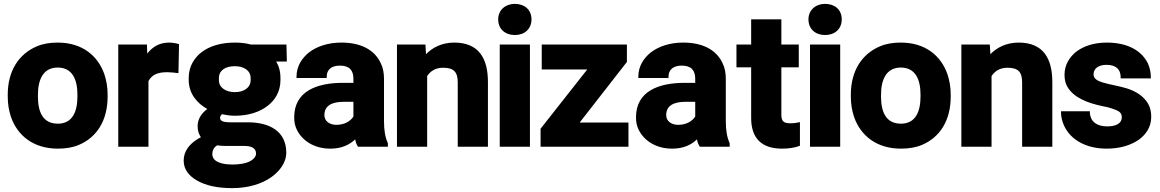

<svg xmlns="http://www.w3.org/2000/svg" viewBox="-20 -758 5992 992"><path d="M20 -259C20 -220 26 -186 37 -153C70 -59 151 10 279 10C320 10 357 4 389 -10C480 -49 536 -135 536 -259V-269C536 -308 530 -342 519 -375C486 -469 406 -538 278 -538C237 -538 201 -532 169 -518C78 -479 20 -393 20 -269ZM176 -259V-269C176 -346 203 -409 278 -409C354 -409 380 -347 380 -269V-259C380 -181 354 -119 279 -119C201 -119 176 -180 176 -259Z M591 0H747V-339C764 -370 791 -385 844 -385C861 -385 886 -382 902 -380L905 -530C892 -534 871 -538 853 -538C802 -538 766 -514 741 -481L739 -528H591Z M929 72C929 121 961 153 995 173C1042 201 1104 214 1180 214C1265 214 1336 191 1385 155C1421 128 1459 86 1459 30C1459 -79 1373 -126 1262 -126H1172C1140 -126 1117 -130 1117 -149C1117 -156 1121 -162 1126 -168C1146 -164 1169 -160 1194 -160C1265 -160 1324 -180 1365 -213C1401 -241 1429 -285 1429 -344V-354C1429 -389 1421 -417 1407 -440H1462L1460 -528H1276C1250 -535 1222 -538 1193 -538C1122 -538 1062 -520 1021 -488C985 -460 955 -416 955 -355V-345C955 -273 1000 -223 1051 -195C1026 -176 1001 -148 1001 -106C1001 -83 1007 -65 1018 -49C1009 -45 1000 -39 991 -33C961 -12 929 21 929 72ZM1077 38C1077 17 1087 2 1102 -7C1114 -5 1131 -4 1146 -4H1241C1279 -4 1303 7 1303 36C1303 42 1301 48 1297 54C1278 81 1234 92 1180 92C1128 92 1077 79 1077 38ZM1111 -344V-354C1111 -395 1145 -416 1193 -416C1240 -416 1275 -394 1275 -354V-344C1275 -305 1240 -282 1194 -282C1148 -282 1111 -304 1111 -344Z M1500 -152C1500 -128 1504 -107 1514 -87C1542 -31 1603 10 1687 10C1744 10 1785 -9 1815 -38C1818 -23 1822 -10 1830 0H1984V-18C1970 -49 1964 -85 1964 -132V-350C1964 -381 1959 -409 1947 -432C1915 -501 1844 -538 1744 -538C1674 -538 1616 -518 1575 -486C1542 -459 1512 -418 1512 -362V-355H1668V-362C1668 -399 1694 -419 1736 -419C1785 -419 1806 -395 1806 -351V-330H1751C1616 -330 1500 -286 1500 -152ZM1656 -163C1656 -213 1696 -232 1756 -232H1806V-156C1791 -132 1760 -113 1718 -113C1682 -113 1656 -133 1656 -163Z M2031 0H2187V-365C2203 -389 2228 -408 2269 -408C2324 -408 2345 -387 2345 -332V0H2501V-334C2501 -456 2454 -538 2327 -538C2264 -538 2215 -513 2181 -478L2178 -528H2031Z M2554 -658C2554 -607 2591 -577 2640 -577C2690 -577 2726 -608 2726 -658C2726 -708 2690 -738 2640 -738C2591 -738 2554 -706 2554 -658ZM2562 0H2718V-528H2562Z M2773 0H3227V-125H2975L3219 -438V-528H2779V-399H3014L2773 -93Z M3266 -152C3266 -128 3270 -107 3280 -87C3308 -31 3369 10 3453 10C3510 10 3551 -9 3581 -38C3584 -23 3588 -10 3596 0H3750V-18C3736 -49 3730 -85 3730 -132V-350C3730 -381 3725 -409 3713 -432C3681 -501 3610 -538 3510 -538C3440 -538 3382 -518 3341 -486C3308 -459 3278 -418 3278 -362V-355H3434V-362C3434 -399 3460 -419 3502 -419C3551 -419 3572 -395 3572 -351V-330H3517C3382 -330 3266 -286 3266 -152ZM3422 -163C3422 -213 3462 -232 3522 -232H3572V-156C3557 -132 3526 -113 3484 -113C3448 -113 3422 -133 3422 -163Z M3785 -410H3861V-148C3861 -45 3914 10 4020 10C4056 10 4088 5 4113 -5V-127C4098 -124 4085 -121 4064 -121C4028 -121 4017 -132 4017 -166V-410H4107V-528H4017V-658H3861V-528H3785Z M4157 -658C4157 -607 4194 -577 4243 -577C4293 -577 4329 -608 4329 -658C4329 -708 4293 -738 4243 -738C4194 -738 4157 -706 4157 -658ZM4165 0H4321V-528H4165Z M4376 -259C4376 -220 4382 -186 4393 -153C4426 -59 4507 10 4635 10C4676 10 4713 4 4745 -10C4836 -49 4892 -135 4892 -259V-269C4892 -308 4886 -342 4875 -375C4842 -469 4762 -538 4634 -538C4593 -538 4557 -532 4525 -518C4434 -479 4376 -393 4376 -269ZM4532 -259V-269C4532 -346 4559 -409 4634 -409C4710 -409 4736 -347 4736 -269V-259C4736 -181 4710 -119 4635 -119C4557 -119 4532 -180 4532 -259Z M4947 0H5103V-365C5119 -389 5144 -408 5185 -408C5240 -408 5261 -387 5261 -332V0H5417V-334C5417 -456 5370 -538 5243 -538C5180 -538 5131 -513 5097 -478L5094 -528H4947Z M5462 -176C5462 -154 5468 -130 5478 -108C5512 -35 5592 10 5698 10C5767 10 5824 -8 5865 -37C5899 -62 5928 -100 5928 -154C5928 -180 5923 -203 5912 -222C5889 -261 5850 -286 5803 -301C5766 -313 5712 -321 5677 -332C5652 -340 5630 -350 5630 -374C5630 -405 5657 -423 5697 -423C5744 -423 5770 -401 5770 -360V-353H5926V-360C5926 -386 5920 -410 5910 -432C5875 -501 5800 -538 5698 -538C5631 -538 5576 -519 5538 -489C5507 -463 5480 -424 5480 -372C5480 -349 5484 -329 5494 -311C5527 -253 5599 -226 5674 -210C5696 -206 5713 -202 5726 -197C5755 -187 5776 -180 5776 -152C5776 -120 5745 -105 5701 -105C5648 -105 5614 -128 5611 -176V-183H5462Z"/></svg>

Font: Asimov Pro
Style: Blk
Weight: 900
Designer: Google
Version: Version 2.000980; 2014